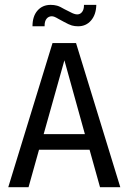

<svg xmlns="http://www.w3.org/2000/svg" viewBox="-20 -785 540 805"><path d="M250 -532.2 163.1 -222.7H335.9ZM200.2 -604.5H298.8L484.4 0H399.4L355.5 -157.2H143.6L99.6 0H14.6ZM248 -693.4 224.6 -706.1Q214.8 -711.9 208.5 -714.4Q202.1 -716.8 197.3 -716.8Q183.6 -716.8 175.3 -706.5Q167 -696.3 167 -677.7V-674.8H116.2Q116.2 -716.8 137.2 -740.7Q158.2 -764.6 192.4 -764.6Q207 -764.6 219.2 -761.2Q231.4 -757.8 251 -746.1L274.4 -734.4Q283.2 -729.5 290.5 -727.1Q297.9 -724.6 303.7 -724.6Q316.4 -724.6 324.2 -734.9Q332 -745.1 332 -761.7V-764.6H383.8Q382.8 -723.6 361.8 -699.2Q340.8 -674.8 307.6 -674.8Q293 -674.8 281.2 -678.2Q269.5 -681.6 248 -693.4Z"/></svg>

Font: BabelStone Irk Bitig
Style: Regular
Weight: 400
Designer: Andrew West
Foundry: BabelStone
Version: Version 1.03 June 7, 2023